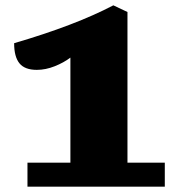

<svg xmlns="http://www.w3.org/2000/svg" viewBox="-20 -700 661 720"><path d="M83 0V-90H244V-484Q219 -465 185 -451.5Q151 -438 118 -438Q73 -438 53 -462.5Q33 -487 33 -538Q262 -605 405 -680L458 -655V-90H598V0Z"/></svg>

Font: Sansita ExtraBold
Style: Regular
Weight: 800
Designer: Pablo Cosgaya
Foundry: Omnibus-Type
Version: Version 1.006